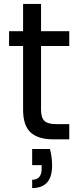

<svg xmlns="http://www.w3.org/2000/svg" viewBox="-20 -706 404 973"><path d="M188 -473V-150Q188 -110 205 -93.5Q222 -77 264 -77H331V0H249Q173 0 135 -35Q97 -70 97 -150V-473H26V-548H97V-686H188V-548H331V-473ZM233 49Q244 90 244 132Q244 191 218.5 219Q193 247 143 247V205Q191 205 191 149V131H143V49Z"/></svg>

Font: MSTAGE
Style: Regular
Weight: 400
Designer: Ninad Kale (Devanagari), Jonny Pinhorn (Latin)
Foundry: Indian Type Foundry
Version: 4.004